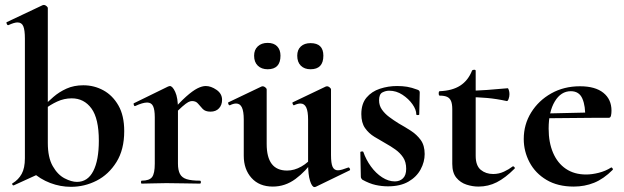

<svg xmlns="http://www.w3.org/2000/svg" viewBox="-20 -745 2531 779"><path d="M268 13Q225 13 184 -2.5Q143 -18 110 -48L174 -165Q174 -106 194 -71Q214 -36 242 -21.5Q270 -7 292 -7Q336 -7 358.5 -51Q381 -95 381 -174Q381 -264 351 -305Q321 -346 271 -346Q240 -346 212 -333Q184 -320 161 -302L152 -310Q173 -331 196.5 -351.5Q220 -372 250 -385.5Q280 -399 318 -399Q362 -399 399.5 -378.5Q437 -358 460.5 -317Q484 -276 484 -213Q484 -138 452.5 -87.5Q421 -37 372 -12Q323 13 268 13ZM36 7Q32 8 30 3.5Q28 -1 32 -2Q55 -16 68 -39.5Q81 -63 81 -103V-589Q81 -623 74.5 -638.5Q68 -654 51 -654Q38 -654 14 -643Q10 -642 7.5 -648Q5 -654 7 -655L153 -724Q156 -725 158 -725Q163 -725 168.5 -720.5Q174 -716 174 -712V-56Z M677 -271 669 -284Q708 -329 735 -353Q762 -377 781 -386.5Q800 -396 815 -396Q836 -396 858.5 -380.5Q881 -365 881 -340Q881 -319 868.5 -305.5Q856 -292 834 -292Q813 -292 802.5 -303Q792 -314 783.5 -324.5Q775 -335 759 -335Q752 -335 743.5 -330.5Q735 -326 719.5 -312.5Q704 -299 677 -271ZM555 0Q552 0 552 -6Q552 -12 555 -12Q586 -12 597 -26.5Q608 -41 608 -81V-269Q608 -300 601 -314.5Q594 -329 577 -329Q568 -329 556 -325.5Q544 -322 529 -315Q525 -313 523 -319Q521 -325 523 -326L662 -394Q668 -396 669 -396Q680 -396 691 -372Q702 -348 702 -303V-81Q702 -55 710 -39.5Q718 -24 737.5 -18Q757 -12 791 -12Q795 -12 795 -6Q795 0 791 0Q764 0 729.5 -1Q695 -2 655 -2Q627 -2 601 -1Q575 0 555 0Z M1087 12Q1032 12 1000.5 -23Q969 -58 969 -113V-260Q969 -293 961.5 -309Q954 -325 938 -325Q927 -325 913 -318Q909 -317 906.5 -323Q904 -329 907 -330L1041 -394Q1044 -395 1046 -395Q1051 -395 1056.5 -390.5Q1062 -386 1062 -382V-161Q1062 -107 1082.5 -80Q1103 -53 1145 -53Q1174 -53 1203 -69.5Q1232 -86 1249 -111L1255 -99Q1221 -50 1179 -19Q1137 12 1087 12ZM1323 -382V-116Q1323 -82 1329.5 -68Q1336 -54 1351 -54Q1358 -54 1368.5 -57Q1379 -60 1392 -65Q1396 -67 1399 -61.5Q1402 -56 1399 -54L1261 13Q1259 14 1256 14Q1246 14 1238 -11Q1230 -36 1230 -82V-260Q1230 -293 1222.5 -309Q1215 -325 1199 -325Q1188 -325 1173 -318Q1170 -317 1167.5 -323Q1165 -329 1168 -330L1302 -394Q1304 -395 1307 -395Q1312 -395 1317.5 -390.5Q1323 -386 1323 -382ZM1066 -464Q1041 -464 1026 -478.5Q1011 -493 1011 -519Q1011 -543 1026 -557Q1041 -571 1066 -571Q1091 -571 1104.5 -557Q1118 -543 1118 -519Q1118 -464 1066 -464ZM1240 -464Q1215 -464 1200.5 -478.5Q1186 -493 1186 -519Q1186 -543 1200.5 -556.5Q1215 -570 1240 -570Q1292 -570 1292 -519Q1292 -464 1240 -464Z M1518 -338Q1518 -317 1529.5 -300.5Q1541 -284 1559 -270.5Q1577 -257 1598 -244Q1623 -230 1647 -214.5Q1671 -199 1687 -177Q1703 -155 1703 -120Q1703 -88 1686.5 -57.5Q1670 -27 1637 -8Q1604 11 1554 11Q1529 11 1504 5.5Q1479 0 1450 -16Q1448 -18 1446 -21Q1444 -24 1444 -28L1442 -127Q1442 -130 1447.5 -130.5Q1453 -131 1454 -129Q1465 -97 1485 -69.5Q1505 -42 1530.5 -25.5Q1556 -9 1582 -9Q1602 -9 1615 -21.5Q1628 -34 1628 -60Q1628 -88 1615.5 -106.5Q1603 -125 1584 -138.5Q1565 -152 1545 -163Q1522 -176 1499 -190Q1476 -204 1461 -225.5Q1446 -247 1446 -282Q1446 -324 1467 -349Q1488 -374 1521.5 -385Q1555 -396 1591 -396Q1613 -396 1631.5 -393Q1650 -390 1674 -381Q1683 -378 1683 -370Q1683 -350 1682 -328.5Q1681 -307 1681 -281Q1681 -278 1675 -278Q1669 -278 1669 -281Q1669 -300 1653.5 -322Q1638 -344 1613 -360.5Q1588 -377 1559 -377Q1545 -377 1531.5 -370Q1518 -363 1518 -338Z M1921 12Q1897 12 1872.5 4Q1848 -4 1831.5 -24Q1815 -44 1815 -80V-302Q1815 -323 1810 -335Q1805 -347 1794 -352Q1783 -357 1764 -357Q1760 -357 1760 -366Q1760 -375 1764 -375Q1815 -377 1847 -397.5Q1879 -418 1895 -458Q1897 -462 1903.5 -462Q1910 -462 1910 -458V-113Q1910 -73 1930.5 -56Q1951 -39 1981 -39Q2004 -39 2024.5 -48.5Q2045 -58 2059 -69Q2062 -72 2066.5 -67.5Q2071 -63 2067 -60Q2030 -23 1995.5 -5.5Q1961 12 1921 12ZM2036 -335Q1995 -344 1956.5 -347.5Q1918 -351 1875 -351V-377Q1916 -377 1955.5 -380Q1995 -383 2040 -387Q2042 -387 2044.5 -379.5Q2047 -372 2047 -363Q2047 -353 2043.5 -343.5Q2040 -334 2036 -335Z M2308 12Q2243 12 2197.5 -15Q2152 -42 2128.5 -86.5Q2105 -131 2105 -181Q2105 -240 2135 -288.5Q2165 -337 2216.5 -366Q2268 -395 2333 -395Q2395 -395 2428 -368.5Q2461 -342 2461 -296Q2461 -285 2459 -276Q2457 -267 2450 -267H2354Q2356 -314 2343 -344.5Q2330 -375 2296 -375Q2256 -375 2231 -333.5Q2206 -292 2206 -223Q2206 -167 2224 -125Q2242 -83 2276 -60Q2310 -37 2358 -37Q2382 -37 2409.5 -44Q2437 -51 2459 -65Q2461 -67 2464.5 -63Q2468 -59 2466 -56Q2429 -19 2390.5 -3.5Q2352 12 2308 12ZM2171 -265 2170 -284 2389 -289V-267Z"/></svg>

Font: Cormorant Light
Style: Bold
Weight: 700
Version: Version 4.000